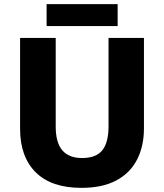

<svg xmlns="http://www.w3.org/2000/svg" viewBox="-20 -897 792 927"><path d="M675 -277Q675 -191 641.5 -126Q608 -61 541 -25.5Q474 10 373 10Q228 10 152.5 -65Q77 -140 77 -275V-714H249V-286Q249 -208 281 -171Q313 -134 376 -134Q444 -134 474 -171.5Q504 -209 504 -287V-714H675ZM548 -877V-771H205V-877Z"/></svg>

Font: Noto Sans Khmer UI ExtraBold
Style: Regular
Weight: 800
Designer: Danh Hong and the Monotype Design Team
Foundry: Monotype Imaging Inc.
Version: Version 2.002; ttfautohint (v1.8.4.7-5d5b)